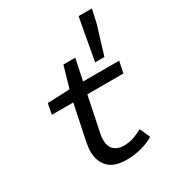

<svg xmlns="http://www.w3.org/2000/svg" viewBox="-195 -940 989 1073"><g transform="rotate(-30 300.0 -403.0)"><path d="M308 12Q228 12 191 -27Q154 -66 154 -130Q154 -146 156.5 -161Q159 -176 162 -193L208 -415H70L83 -483L227 -489L266 -626H343L314 -489H547L532 -415H299L253 -193Q250 -180 249 -170Q248 -160 248 -150Q248 -106 271.5 -85Q295 -64 333 -64Q368 -64 399 -75Q430 -86 455 -100L484 -34Q453 -14 406.5 -1Q360 12 308 12ZM426 -548 475 -818H561L542 -732L486 -548Z"/></g></svg>

Font: Source Code Pro ExtraLight Medium
Style: Italic
Weight: 500
Italic angle: -11°
Monospace: yes
Version: Version 1.016;hotconv 1.0.116;makeotfexe 2.5.65601